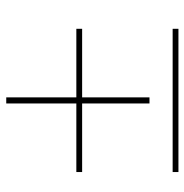

<svg xmlns="http://www.w3.org/2000/svg" viewBox="-8 -608 605 630"><g transform="rotate(-90 295.0 -292.5)"><path d="M271 -105H291V-326H516V-345H291V-575H271V-345H46V-326H271ZM46 -29V-10H516V-29Z"/></g></svg>

Font: Fixel Display 20240404 Thin
Style: Italic
Weight: 100
Italic angle: -10°
Designer: AlfaBravo + MacPaw
Foundry: Kyrylo Tkachov, Marchela Mozhyna, Serhii Makarenko, Maria Weinstein, Zakhar Kryvoshyya
Version: Version 1.211;Glyphs 3.2 (3225)